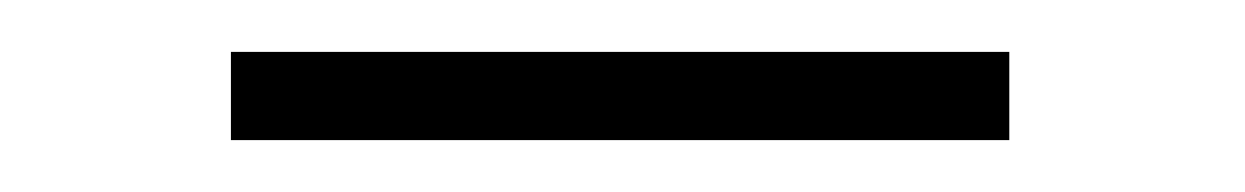

<svg xmlns="http://www.w3.org/2000/svg" viewBox="-20 -308 480 74"><path d="M69 -288H369V-254H69Z"/></svg>

Font: Panefresco 1wt
Style: Regular
Weight: 250
Version: Version 1.000